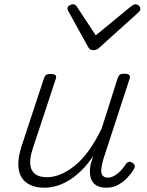

<svg xmlns="http://www.w3.org/2000/svg" viewBox="-20 -860 687 896"><path d="M187 16Q139 16 107 -5Q75 -26 67.5 -69Q60 -112 80 -176L185 -494Q189 -506 195.5 -510.5Q202 -515 216 -515Q232 -515 238.5 -509Q245 -503 240 -491L133 -167Q119 -125 121 -95Q123 -65 142.5 -49Q162 -33 200 -33Q229 -33 261.5 -46Q294 -59 328 -86Q362 -113 394 -157Q426 -201 455 -262L529 -495Q534 -508 540 -512Q546 -516 560 -516Q576 -516 582.5 -510.5Q589 -505 585 -493L461 -113Q454 -87 452.5 -68Q451 -49 459.5 -40Q468 -31 483 -31Q499 -31 515 -40.5Q531 -50 544.5 -64.5Q558 -79 567 -94Q572 -101 579.5 -104Q587 -107 597 -101Q608 -94 609 -86.5Q610 -79 605 -71Q594 -52 575 -31.5Q556 -11 531.5 2.5Q507 16 476 16Q452 16 436 8.5Q420 1 411 -13Q402 -27 400 -48.5Q398 -70 404 -97L415 -132Q387 -90 357 -61.5Q327 -33 297 -15.5Q267 2 238.5 9Q210 16 187 16ZM612 -840Q621 -840 628 -833.5Q635 -827 635 -819Q635 -813 632.5 -809.5Q630 -806 626 -802L445 -639Q437 -631 430 -628.5Q423 -626 415 -626Q408 -626 402 -629Q396 -632 391 -641L301 -804Q298 -808 296.5 -812Q295 -816 295 -820Q295 -829 304 -834.5Q313 -840 320 -840Q327 -840 330.5 -837.5Q334 -835 338 -830L427 -695L591 -830Q598 -835 602.5 -837.5Q607 -840 612 -840Z"/></svg>

Font: Playwrite CO ExtraLight
Style: Regular
Weight: 250
Version: Version 1.002